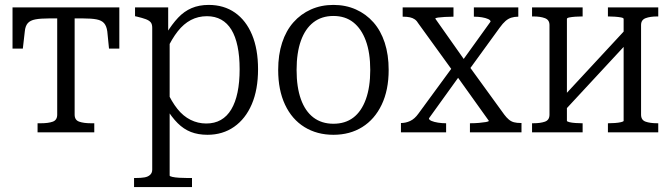

<svg xmlns="http://www.w3.org/2000/svg" viewBox="-20 -539 2736 782"><path d="M248 -464V-509H466V-341H424L417 -411Q414 -433 404 -444.5Q394 -456 373.5 -460Q353 -464 318 -464ZM249 -464H180Q145 -464 124 -460Q103 -456 93 -444.5Q83 -433 81 -411L73 -341H31V-509H249ZM284 -72Q284 -50 302.5 -43.5Q321 -37 350 -37H364V0H133V-37H147Q177 -37 195 -43.5Q213 -50 213 -72V-509H284Z M762 223H526V186H533Q554 186 568.5 183.5Q583 181 591.5 173Q600 165 600 152V-426Q600 -441 593.5 -448.5Q587 -456 573.5 -461Q560 -466 539 -471L530 -473V-509H665V-391L671 -384V176Q671 179 682 181.5Q693 184 710 185Q727 186 743 186H762ZM825 10Q787 10 757.5 -1.5Q728 -13 703.5 -37.5Q679 -62 656 -100L659 -169Q679 -125 702.5 -95.5Q726 -66 756 -51Q786 -36 820 -36Q854 -36 879.5 -50.5Q905 -65 922 -93.5Q939 -122 947.5 -163Q956 -204 956 -257Q956 -310 947.5 -350.5Q939 -391 922.5 -418Q906 -445 881 -459Q856 -473 823 -473Q787 -473 757.5 -457.5Q728 -442 704 -411.5Q680 -381 659 -336L657 -402Q681 -441 705.5 -467Q730 -493 760.5 -506Q791 -519 830 -519Q892 -519 937 -487.5Q982 -456 1006.5 -397.5Q1031 -339 1031 -257Q1031 -174 1005.5 -114.5Q980 -55 933.5 -22.5Q887 10 825 10Z M1563 -254Q1563 -172 1534.5 -112.5Q1506 -53 1455.5 -21.5Q1405 10 1338 10Q1271 10 1220 -21.5Q1169 -53 1141 -112.5Q1113 -172 1113 -254Q1113 -316 1129 -365Q1145 -414 1175 -448Q1205 -482 1246.5 -500.5Q1288 -519 1338 -519Q1388 -519 1429.5 -500.5Q1471 -482 1501 -448Q1531 -414 1547 -365Q1563 -316 1563 -254ZM1188 -254Q1188 -184 1205.5 -135Q1223 -86 1256.5 -60.5Q1290 -35 1338 -35Q1386 -35 1419 -60Q1452 -85 1470 -134.5Q1488 -184 1488 -254Q1488 -324 1470 -373Q1452 -422 1419 -448Q1386 -474 1338 -474Q1290 -474 1256.5 -448Q1223 -422 1205.5 -373Q1188 -324 1188 -254Z M2104 0H1894V-37H1896Q1914 -37 1931 -38.5Q1948 -40 1959.5 -42Q1971 -44 1971 -47L1833 -240L1829 -243L1685 -442Q1678 -454 1669.5 -460Q1661 -466 1649.5 -468.5Q1638 -471 1622 -471H1620V-509H1827V-471H1826Q1809 -471 1792 -470Q1775 -469 1764 -467.5Q1753 -466 1753 -463L1882 -280L1886 -276L2034 -72Q2043 -60 2052.5 -52Q2062 -44 2073.5 -41Q2085 -38 2102 -38H2104ZM1613 0V-38H1614Q1633 -38 1651 -46.5Q1669 -55 1684 -76L1824 -267L1858 -239L1727 -57Q1727 -51 1737.5 -46.5Q1748 -42 1764 -39.5Q1780 -37 1796 -37H1797V0ZM1885 -247 1855 -280 1978 -451Q1978 -457 1968 -461.5Q1958 -466 1943 -468.5Q1928 -471 1913 -471H1910V-509H2091V-471H2090Q2075 -471 2062.5 -467Q2050 -463 2039 -453.5Q2028 -444 2015 -426Z M2218 -72V-437Q2218 -458 2199.5 -465Q2181 -472 2152 -472H2147V-509H2353V-472H2350Q2338 -472 2323.5 -471Q2309 -470 2299 -468Q2289 -466 2289 -462V-47Q2289 -44 2299 -41.5Q2309 -39 2323.5 -38Q2338 -37 2350 -37H2353V0H2147V-37H2152Q2181 -37 2199.5 -43.5Q2218 -50 2218 -72ZM2520 -47V-462Q2520 -466 2509.5 -468Q2499 -470 2484.5 -471Q2470 -472 2458 -472H2456V-509H2661V-472H2657Q2628 -472 2609.5 -465Q2591 -458 2591 -437V-72Q2591 -50 2609.5 -43.5Q2628 -37 2657 -37H2661V0H2456V-37H2458Q2470 -37 2484.5 -38Q2499 -39 2509.5 -41.5Q2520 -44 2520 -47ZM2279 -88 2249 -118 2529 -420 2559 -390Z"/></svg>

Font: Roboto Serif 28pt Condensed Light
Style: Regular
Weight: 300
Width: 3
Designer: Greg Gazdowicz
Foundry: Commercial Type
Version: Version 1.008